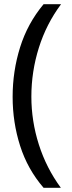

<svg xmlns="http://www.w3.org/2000/svg" viewBox="-20 -734 340 912"><path d="M40 -274Q40 -396 75.5 -509.5Q111 -623 187 -714H270Q200 -620 164.5 -507Q129 -394 129 -275Q129 -159 164.5 -47.5Q200 64 269 158H187Q111 70 75.5 -41.5Q40 -153 40 -274Z"/></svg>

Font: Noto Sans Hebrew Droid
Style: Regular
Weight: 400
Designer: Monotype Design Team
Foundry: Monotype Imaging Inc.
Version: Version 1.100